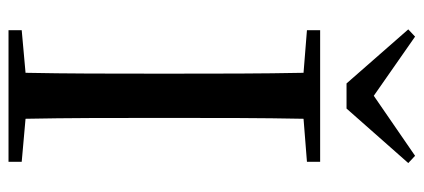

<svg xmlns="http://www.w3.org/2000/svg" viewBox="-292 -703 995 451"><g transform="rotate(90 205.5 -477.5)"><path d="M66 -955 49 -939 176 -794H235L363 -939L346 -955L205 -858ZM51 -701 151 -693C153 -593 153 -493 153 -392V-339C153 -239 153 -138 151 -40L51 -31V0H360V-31L259 -40C257 -140 257 -239 257 -340V-392C257 -493 257 -593 259 -693L360 -701V-732H51Z"/></g></svg>

Font: Noto Serif KR Medium
Style: Regular
Weight: 500
Designer: Ryoko NISHIZUKA 西塚涼子 (kana & ideographs); Frank Grießhammer (Latin, Greek & Cyrillic); Wenlong ZHANG 张文龙 (bopomofo); San
Foundry: Adobe
Version: Version 2.001;hotconv 1.1.0;makeotfexe 2.6.0